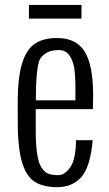

<svg xmlns="http://www.w3.org/2000/svg" viewBox="-20 -754 445 787"><path d="M98.6 -677.7V-733.9H314V-677.7ZM214.4 -598.1Q293 -598.1 327.1 -542.5Q361.3 -486.8 361.8 -366.7Q361.8 -330.1 360.8 -306.6H126.5V-217.3Q126.5 -103 149.9 -67.4Q162.1 -48.8 176.8 -42.5Q191.4 -36.1 218.8 -36.1Q246.1 -36.1 268.6 -69.3Q291 -102.5 291.5 -179.2H359.9Q350.1 -69.3 313 -27.8Q275.9 13.2 214.4 13.2Q152.3 12.7 118.2 -11.7Q84 -36.1 67.9 -97.7Q51.8 -159.2 52.7 -269.5V-351.1Q54.7 -523.4 118.2 -571.3Q154.3 -598.6 214.4 -598.1ZM127 -342.8H289.1Q288.6 -362.3 289.1 -382.3Q289.6 -402.3 288.6 -422.9Q288.1 -443.4 286.1 -461.4Q282.7 -499 266.6 -523.9Q251 -548.8 221.2 -548.8Q191.4 -548.8 173.8 -539.1Q156.2 -529.3 146.5 -516.1Q127 -488.8 127 -342.8Z"/></svg>

Font: Oswald-Light
Style: Light
Weight: 300
Designer: vernon adams
Foundry: vernon adams
Version: Version ; ttfautohint (v0.92.18-e454-dirty) -l 8 -r 50 -G 20